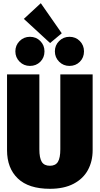

<svg xmlns="http://www.w3.org/2000/svg" viewBox="-20 -1161 623 1200"><path d="M559 -222Q559 -153 529.5 -98.5Q500 -44 440 -12.5Q380 19 292 19Q159 19 91.5 -45.5Q24 -110 24 -222V-696H226V-228Q226 -174 241 -149.5Q256 -125 292 -125Q327 -125 342 -149.5Q357 -174 357 -228V-696H559ZM235 -1141 366 -953 293 -892 129 -1043ZM258 -840Q258 -801 232 -775Q206 -749 167 -749Q129 -749 102.5 -775.5Q76 -802 76 -840Q76 -878 102.5 -904.5Q129 -931 167 -931Q206 -931 232 -904.5Q258 -878 258 -840ZM505 -840Q505 -801 479 -775Q453 -749 414 -749Q376 -749 349.5 -775.5Q323 -802 323 -840Q323 -878 349.5 -904.5Q376 -931 414 -931Q453 -931 479 -904.5Q505 -878 505 -840Z"/></svg>

Font: Fira Sans Condensed Black
Style: Regular
Weight: 900
Width: 3
Designer: Carrois Corporate & Edenspiekermann AG
Foundry: Carrois Corporate GbR & Edenspiekermann AG
Version: Version 4.203